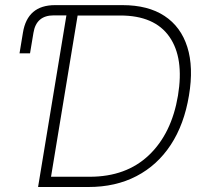

<svg xmlns="http://www.w3.org/2000/svg" viewBox="-20 -748 802 768"><path d="M334 0H132.3L252.4 -727.5H469.7Q572.3 -727.5 637.9 -684.3Q703.6 -641.1 729.2 -560.1Q754.9 -479 735.8 -365.7Q716.8 -250.5 663.1 -168.7Q609.4 -86.9 525.9 -43.5Q442.4 0 334 0ZM184.1 -41H338.9Q484.9 -41 575.7 -127.4Q666.5 -213.9 691.9 -365.7Q716.8 -516.1 657.5 -601.1Q598.1 -686 460.9 -686H290.5ZM58.1 -534.7 71.8 -617.7Q89.8 -727.5 200.2 -727.5H252.4L245.6 -686.5H194.8Q125 -686.5 113.8 -616.7L100.1 -534.7Z"/></svg>

Font: Inter Display Extra Light
Style: Italic
Weight: 200
Italic angle: -9.39999°
Designer: Rasmus Andersson
Foundry: rsms
Version: Version 4.000;git-4fc901f